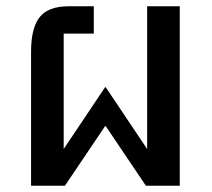

<svg xmlns="http://www.w3.org/2000/svg" viewBox="-20 -592 677 612"><path d="M79 0V-427Q79 -503 106.5 -537.5Q134 -572 199 -572H279V-485H183V-117L315 -314H317L449 -117V-572H553V0H445L317 -190H315L187 0Z"/></svg>

Font: Anuphan Medium
Style: Regular
Weight: 500
Designer: Mike Abbink, Paul van der Laan, Pieter van Rosmalen, Mint Tantisuwanna
Foundry: Bold Monday; Cadson Demak
Version: Version 3.002;hotconv 1.0.109;makeotfexe 2.5.65596